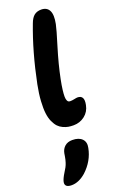

<svg xmlns="http://www.w3.org/2000/svg" viewBox="-208 -766 775 1235"><g transform="rotate(-20 179.5 -148.5)"><path d="M196.8 58.1Q177.2 58.1 161.1 55.4Q145 52.7 126.2 44.2Q107.4 35.6 93.8 21.5Q80.1 7.3 68.6 -17.6Q57.1 -42.5 53 -76.2Q48.8 -109.9 51.8 -159.4Q54.7 -209 66.9 -270Q108.9 -477.5 173.8 -647.9Q186.5 -682.6 205.6 -697.8Q224.6 -712.9 253.9 -712.9Q292.5 -712.9 307.9 -683.1Q323.2 -653.3 311 -592.8Q305.2 -562.5 271.7 -453.9Q238.3 -345.2 219.2 -250Q210.9 -209 207.5 -180.2Q204.1 -151.4 204.3 -135Q204.6 -118.7 208.5 -109.4Q212.4 -100.1 217.3 -97.7Q222.2 -95.2 230 -95.2Q242.2 -95.2 257.8 -98.6Q273.4 -102.1 279.8 -102.1Q328.6 -102.1 314.9 -37.1Q306.6 6.3 273.2 32.2Q239.7 58.1 196.8 58.1ZM53.2 416Q28.3 416 17.8 406.2Q7.3 396.5 11.2 377.9Q15.6 357.4 36.1 324.2Q46.4 308.6 53.7 294.7Q61 280.8 65.2 267.3Q69.3 253.9 71 246.6Q72.8 239.3 75.2 225.1Q77.6 210.9 78.1 207Q83.5 178.7 103 161.4Q122.6 144 154.8 144Q199.2 144 221.2 166.5Q243.2 189 234.9 227.1Q218.8 311.5 150.9 374Q102.5 416 53.2 416Z"/></g></svg>

Font: Shantell Sans Bouncy
Style: Bold Italic
Weight: 700
Italic angle: -11.31°
Designer: Stephen Nixon, Anya Danilova, Shantell Martin
Foundry: Arrow Type
Version: Version 1.006;[9816181b4]